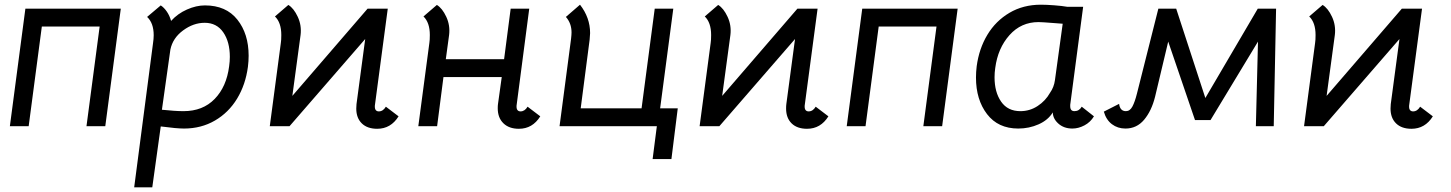

<svg xmlns="http://www.w3.org/2000/svg" viewBox="-20 -537 6173 817"><path d="M428 0H348L404 -424H158L102 0H22L88 -500H494Z M1038 -300Q1038 -277 1035 -253Q1025 -177 989 -117.5Q953 -58 894.5 -24Q836 10 763 10Q732 10 664 1L628 260H551L631 -352Q634 -372 634 -387Q634 -439 606 -465L664 -514Q678 -505 690 -487.5Q702 -470 708 -448Q736 -479 775.5 -496.5Q815 -514 852 -514Q942 -514 990 -453.5Q1038 -393 1038 -300ZM955 -255Q958 -276 958 -295Q958 -359 930 -399.5Q902 -440 851 -440Q803 -440 759 -407.5Q715 -375 705 -326L669 -70Q726 -64 761 -64Q843 -64 893.5 -116Q944 -168 955 -255Z M1544 -500H1630L1575 -87V-83Q1575 -73 1579.5 -68Q1584 -63 1592 -63Q1610 -63 1622 -83L1676 -42Q1643 11 1585 11Q1543 11 1519.5 -12Q1496 -35 1496 -75Q1496 -87 1497 -94L1534 -371L1212 0H1128L1175 -354Q1177 -366 1177 -388Q1177 -441 1150 -467L1207 -516Q1230 -502 1247 -465.5Q1264 -429 1259 -388L1224 -129Z M2178 -83Q2178 -73 2182.5 -68Q2187 -63 2195 -63Q2213 -63 2225 -83L2279 -42Q2246 11 2188 11Q2146 11 2122 -12.5Q2098 -36 2098 -76Q2098 -88 2099 -94L2115 -209H1867L1840 0H1760L1807 -354Q1809 -366 1809 -388Q1809 -441 1782 -467L1839 -516Q1862 -502 1879 -465.5Q1896 -429 1891 -388L1877 -285H2125L2153 -500H2232L2178 -87Z M2361 0 2410 -372Q2412 -390 2412 -399Q2412 -438 2388 -465L2448 -517Q2491 -462 2491 -396Q2491 -388 2489 -368L2451 -76H2710L2766 -500H2845L2789 -76H2864L2837 140H2757L2775 0Z M3373 -500H3459L3404 -87V-83Q3404 -73 3408.5 -68Q3413 -63 3421 -63Q3439 -63 3451 -83L3505 -42Q3472 11 3414 11Q3372 11 3348.5 -12Q3325 -35 3325 -75Q3325 -87 3326 -94L3363 -371L3041 0H2957L3004 -354Q3006 -366 3006 -388Q3006 -441 2979 -467L3036 -516Q3059 -502 3076 -465.5Q3093 -429 3088 -388L3053 -129Z M3989 0H3909L3965 -424H3719L3663 0H3583L3649 -500H4055Z M4133 -207Q4133 -231 4136 -255Q4146 -330 4181.5 -389Q4217 -448 4275.5 -482.5Q4334 -517 4409 -517Q4432 -517 4465.5 -514.5Q4499 -512 4522 -508H4589L4534 -91V-85Q4534 -64 4552 -64Q4572 -64 4583 -83L4635 -42Q4620 -17 4594.5 -3.5Q4569 10 4543 10Q4506 10 4482 -12.5Q4458 -35 4460 -64V-59Q4440 -26 4399.5 -8Q4359 10 4313 10Q4227 10 4180 -51.5Q4133 -113 4133 -207ZM4448 -142Q4465 -166 4469 -196L4502 -436L4463 -439Q4413 -443 4399 -443Q4325 -443 4275.5 -387.5Q4226 -332 4215 -248Q4212 -229 4212 -208Q4212 -145 4240 -104.5Q4268 -64 4322 -64Q4362 -64 4395.5 -86Q4429 -108 4448 -142Z M4677 -62 4742 -95Q4746 -64 4771 -64Q4788 -64 4798.5 -83.5Q4809 -103 4818 -139L4909 -500H4985L5109 -120L5332 -500H5410L5400 0H5324L5333 -360L5131 -26H5065L4951 -360L4895 -125Q4880 -65 4848.5 -27.5Q4817 10 4769 10Q4736 10 4711.5 -8.5Q4687 -27 4677 -62Z M5945 -500H6031L5976 -87V-83Q5976 -73 5980.5 -68Q5985 -63 5993 -63Q6011 -63 6023 -83L6077 -42Q6044 11 5986 11Q5944 11 5920.5 -12Q5897 -35 5897 -75Q5897 -87 5898 -94L5935 -371L5613 0H5529L5576 -354Q5578 -366 5578 -388Q5578 -441 5551 -467L5608 -516Q5631 -502 5648 -465.5Q5665 -429 5660 -388L5625 -129Z"/></svg>

Font: Bellota
Style: Bold Italic
Weight: 700
Italic angle: -7.5°
Designer: Kemie Guaida
Foundry: Kemie Guaida
Version: Version 4.001